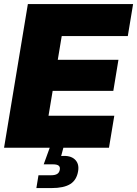

<svg xmlns="http://www.w3.org/2000/svg" viewBox="-20 -748 694 972"><path d="M0.5 0 121.1 -727.5H653.8L627 -565.4H292.5L272.5 -445.3H579.6L553.7 -288.1H246.6L225.6 -162.1H558.6L531.7 0ZM164.1 204.1 174.8 139.2H238.8Q259.3 139.2 269.8 132.3Q280.3 125.5 282.7 111.3Q285.2 97.2 276.9 90.6Q268.6 84 248.5 84H201.2L238.8 -19.5H304.2L300.8 0L289.6 42Q335.9 37.6 358.9 59.1Q381.8 80.6 375.5 118.2Q368.2 163.6 335.7 183.8Q303.2 204.1 241.2 204.1Z"/></svg>

Font: Inter 18pt Black
Style: Italic
Weight: 900
Italic angle: -9.3988°
Designer: Rasmus Andersson
Foundry: rsms
Version: Version 4.001;git-66647c0bb